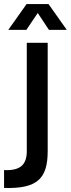

<svg xmlns="http://www.w3.org/2000/svg" viewBox="-67 -720 349 946"><path d="M-47 118V206C118 211 168 159 168 24V-509H65V25C65 91 33 122 -47 118ZM-26 -573H63L119 -656L174 -573H262L172 -700H64Z"/></svg>

Font: Vanilla Cream DemiBold
Style: Regular
Weight: 600
Designer: Jeremy Tribby, Jinavaṁso
Foundry: Tribby Type
Version: Version 1.422;Glyphs 3.1.2 (3151)